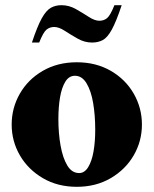

<svg xmlns="http://www.w3.org/2000/svg" viewBox="-20 -710 592 740"><path d="M276 10Q202 10 145 -23.5Q88 -57 56.5 -111.5Q25 -166 25 -230Q25 -294 56.5 -349Q88 -404 145 -437Q202 -470 276 -470Q350 -470 407 -437Q464 -404 495.5 -349Q527 -294 527 -230Q527 -166 495.5 -111.5Q464 -57 407 -23.5Q350 10 276 10ZM285 -43Q306 -43 320 -66Q334 -89 340.5 -126.5Q347 -164 347 -210Q347 -266 339 -313Q331 -360 313.5 -389Q296 -418 269 -418Q246 -418 232 -395.5Q218 -373 211.5 -335.5Q205 -298 205 -251Q205 -196 213.5 -148.5Q222 -101 239.5 -72Q257 -43 285 -43ZM103 -546Q124 -609 141 -639.5Q158 -670 176 -680Q194 -690 217 -690Q246 -690 272.5 -675Q299 -660 322 -645Q345 -630 363 -630Q380 -630 392.5 -640Q405 -650 421 -690H449Q428 -627 411 -596Q394 -565 376 -555.5Q358 -546 335 -546Q306 -546 279.5 -561Q253 -576 230 -591Q207 -606 189 -606Q172 -606 159.5 -596Q147 -586 131 -546Z"/></svg>

Font: Spectral ExtraBold
Style: Regular
Weight: 800
Designer: Jean-Baptiste Levee
Foundry: Production Type
Version: Version 2.001